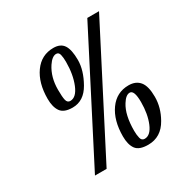

<svg xmlns="http://www.w3.org/2000/svg" viewBox="-172 -888 987 1026"><g transform="rotate(-30 322.0 -375.0)"><path d="M121.1 0 506.8 -750H579.1L192.9 0ZM200.2 -374Q147 -374 127 -402.3Q106.9 -430.7 106.9 -481.4Q106.9 -579.1 150.9 -640.6Q194.8 -702.1 269 -702.1Q313 -702.1 332 -673.1Q351.1 -644 351.1 -580.8Q351.1 -517.6 310.5 -445.8Q270 -374 200.2 -374ZM215.8 -628.9Q179.2 -573.2 179.2 -496.1Q179.2 -451.2 184.1 -431.2Q189 -411.1 207 -411.1Q244.1 -411.1 267.6 -468.5Q291 -525.9 291 -604Q291 -629.9 286.6 -648.4Q282.2 -667 266.1 -667Q241.2 -667 215.8 -628.9ZM450.7 0Q395 0 375 -27.8Q355 -55.7 355 -106.4Q355 -205.1 398.9 -266.6Q442.9 -328.1 517.1 -328.1Q561.5 -328.1 585.2 -299.3Q608.9 -270.5 608.9 -204.3Q608.9 -138.2 573.2 -75.7Q530.8 0 450.7 0ZM502.9 -291Q479 -291 456.1 -253.9Q421.9 -200.2 421.9 -102.1Q421.9 -77.1 426.8 -57.1Q431.6 -37.1 450.2 -37.1Q486.3 -37.1 508.5 -90.3Q530.8 -143.6 530.8 -217.3Q530.8 -291 502.9 -291Z"/></g></svg>

Font: UVF Lobster12
Style: Regular
Weight: 400
Designer: Pablo Impallari
Foundry: Pablo Impallari. www.impallari.com
Version: Version 1.004